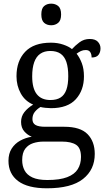

<svg xmlns="http://www.w3.org/2000/svg" viewBox="-20 -776 575 1036"><path d="M233.3 240Q130 240 77.8 201Q25.7 162 25.7 91.7Q25.7 52.7 43 25.7Q60.3 -1.3 88.8 -17Q117.3 -32.7 151.3 -38.3Q129.3 -46.7 111.5 -66.5Q93.7 -86.3 93.7 -118.3Q93.7 -148.3 111.5 -171Q129.3 -193.7 159 -211.7Q115 -230.3 92 -272Q69 -313.7 69 -364.7Q69 -447.3 115.7 -496.5Q162.3 -545.7 255 -545.7Q291 -545.7 321.3 -535.3Q351.7 -525 368.3 -511Q384.7 -529.3 408.7 -547.5Q432.7 -565.7 464 -565.7Q494 -565.7 508.2 -550.5Q522.3 -535.3 522.3 -515Q522.3 -494.3 511.5 -480Q500.7 -465.7 474.3 -465.7Q474.3 -483.3 467 -494.7Q459.7 -506 442.7 -506Q428 -506 416.5 -500.5Q405 -495 393.3 -486.3Q410 -465.3 421.5 -435Q433 -404.7 433 -364Q433 -289 389.2 -240.7Q345.3 -192.3 255 -192.3Q243 -192.3 225.2 -194.2Q207.3 -196 198.7 -198.7Q180.7 -188.3 167.8 -172.3Q155 -156.3 155 -133.3Q155 -111.3 171.5 -101.7Q188 -92 224 -92H327Q413.3 -92 452.3 -52.3Q491.3 -12.7 491.3 54.7Q491.3 139.7 427.8 189.8Q364.3 240 233.3 240ZM235.7 195.3Q302.7 195.3 342.5 180Q382.3 164.7 399.7 136.7Q417 108.7 417 71Q417 22.7 390.7 5.3Q364.3 -12 314.3 -12H215Q185 -12 158.8 -3.5Q132.7 5 116.2 26.5Q99.7 48 99.7 88.3Q99.7 119 112.5 143.3Q125.3 167.7 155 181.5Q184.7 195.3 235.7 195.3ZM252 -236.3Q285.7 -236.3 306.8 -249.8Q328 -263.3 338.2 -292Q348.3 -320.7 348.3 -365Q348.3 -411 338.3 -441.2Q328.3 -471.3 306.8 -486.2Q285.3 -501 251.3 -501Q219 -501 197.2 -485.8Q175.3 -470.7 164.5 -440Q153.7 -409.3 153.7 -364Q153.7 -299.3 178.5 -267.8Q203.3 -236.3 252 -236.3ZM256.3 -639.7Q233.3 -639.7 218.2 -652.8Q203 -666 203 -698Q203 -730.7 218.2 -743.5Q233.3 -756.3 256.3 -756.3Q278.3 -756.3 294 -743.5Q309.7 -730.7 309.7 -698Q309.7 -666 294 -652.8Q278.3 -639.7 256.3 -639.7Z"/></svg>

Font: Noto Serif Hentaigana ExtraLight
Style: Regular
Weight: 200
Designer: Kazuhiro Yamada
Foundry: nipponia
Version: Version 1.000